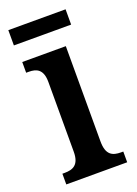

<svg xmlns="http://www.w3.org/2000/svg" viewBox="-133 -735 563 791"><g transform="rotate(-20 148.5 -339.5)"><path d="M9 -612H260V-679H9ZM16 0H283V-47H273C237 -47 209 -58 209 -118V-536H18V-489H29C63 -489 91 -478 91 -422V-116C91 -58 62 -47 26 -47H16Z"/></g></svg>

Font: Noto Serif Condensed Semi
Style: Regular
Weight: 600
Width: 3
Designer: Monotype Design Team
Foundry: Monotype Imaging Inc.
Version: Version 1.002